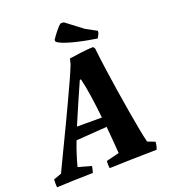

<svg xmlns="http://www.w3.org/2000/svg" viewBox="-167 -952 941 1070"><g transform="rotate(-20 303.5 -417.0)"><path d="M-14 9Q-15 -3 -15 -14.5Q-15 -26 -14 -38L33 -55Q41 -72 59 -110Q77 -148 101.5 -198.5Q126 -249 153 -306Q180 -363 206.5 -419.5Q233 -476 255.5 -525.5Q278 -575 292 -611L299 -641Q331 -646 370.5 -651Q410 -656 442 -657L450 -646Q456 -591 465.5 -523Q475 -455 486 -384.5Q497 -314 508 -249.5Q519 -185 528.5 -135Q538 -85 545 -59L589 -42Q587 -16 579 2Q499 3 427.5 5Q356 7 298 9Q295 -11 297 -34L374 -53Q372 -84 368.5 -125.5Q365 -167 361 -213L178 -200Q163 -162 151.5 -125.5Q140 -89 132 -58L210 -36Q208 -27 206 -17Q204 -7 201 2Q139 3 82.5 5Q26 7 -14 9ZM310 -510Q286 -456 259 -394.5Q232 -333 206 -271H354Q347 -339 337.5 -403Q328 -467 317 -511ZM483 -693Q392 -707 333.5 -723.5Q275 -740 256 -756L254 -767Q267 -787 286.5 -811.5Q306 -836 318 -843L336 -842L435 -767L498 -733L497 -720Q493 -714 490 -706.5Q487 -699 483 -693Z"/></g></svg>

Font: Labrada
Style: Bold Italic
Weight: 700
Italic angle: -7°
Designer: Mercedes Jáuregui
Foundry: Omnibus-Type Team
Version: Version 1.000; ttfautohint (v1.8.4.7-5d5b)